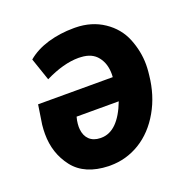

<svg xmlns="http://www.w3.org/2000/svg" viewBox="-104 -636 725 742"><g transform="rotate(-20 259.0 -264.5)"><path d="M281.7 -538.1C279.3 -538.1 276.9 -538.1 274.9 -538.1C237.8 -538.1 202.6 -533.2 168.5 -523.4C134.8 -513.2 106.4 -498.5 83.5 -479L115.2 -386.2C165.5 -411.1 211.4 -423.8 253.4 -423.8C256.8 -423.8 260.3 -423.3 263.7 -423.3C293.5 -421.9 315.9 -411.6 330.6 -392.6C345.7 -373.5 353 -350.1 353 -321.3C353 -317.4 353 -313 352.5 -308.6H45.4L33.2 -229C31.7 -215.8 31.2 -203.1 31.2 -191.4C31.2 -138.2 46.4 -92.3 77.1 -52.7C107.9 -13.2 155.8 7.3 220.2 9.3C222.7 9.3 225.1 9.3 227.5 9.3C271 9.3 312 -2 349.6 -24.9C387.2 -47.9 418.5 -81.1 442.9 -124C467.3 -166.5 481.9 -214.4 487.3 -267.1L488.8 -281.2C489.7 -291.5 490.2 -301.3 490.2 -310.5C490.2 -347.2 482.9 -382.8 468.8 -418C454.6 -453.1 430.7 -481.9 397.9 -503.9C365.2 -525.9 326.2 -537.6 281.7 -538.1ZM227.5 -103.5C189.9 -104 167 -126.5 163.6 -163.1C163.1 -166.5 163.1 -169.9 163.1 -173.3C163.1 -181.2 164.1 -189.5 165.5 -198.2L168.9 -212.9H342.3C314.5 -140.1 277.3 -103.5 231 -103.5C230 -103.5 228.5 -103.5 227.5 -103.5Z"/></g></svg>

Font: Roboto
Style: Bold Italic
Weight: 700
Italic angle: -12°
Designer: Google
Version: Version 2.137; 2017